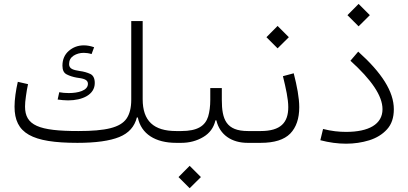

<svg xmlns="http://www.w3.org/2000/svg" viewBox="-20 -744 2126 1000"><path d="M334.5 -221.2C408.7 -221.2 473.6 -250.5 473.6 -311.5C473.6 -335.4 465.8 -351.6 450.2 -358.9C434.1 -366.2 416 -371.6 396 -374C363.3 -379.4 339.8 -384.3 339.8 -410.2C339.8 -429.2 347.7 -443.8 363.3 -454.1C378.9 -463.9 396.5 -468.8 416.5 -468.8C429.2 -468.8 442.9 -466.8 457 -462.4L470.2 -498C451.7 -504.4 434.1 -507.8 417 -507.8C386.2 -507.8 360.4 -498 338.4 -479C316.4 -460 305.2 -434.1 305.2 -401.9C305.2 -378.9 312.5 -363.8 327.6 -356.4C342.8 -348.6 359.9 -343.3 378.9 -339.8C412.6 -335.4 438 -330.6 438 -307.6C438 -271.5 385.3 -259.3 338.4 -259.3C320.3 -259.3 303.7 -260.7 288.6 -263.7L280.3 -225.6C297.9 -223.1 316.9 -221.2 334.5 -221.2ZM723.1 -634.3H663.6V-224.6C663.6 -182.6 655.3 -149.9 639.2 -126.5C606.4 -79.1 530.3 -61.5 388.2 -61.5C181.6 -61.5 110.4 -90.8 110.4 -189C110.4 -203.1 111.8 -221.7 115.2 -243.7C118.2 -265.6 121.6 -286.6 126 -305.7L72.8 -317.9C62.5 -274.4 55.7 -225.1 55.7 -188.5C55.7 -49.3 146 0 383.3 0C479.5 0 551.8 -10.3 601.1 -30.3C650.4 -50.3 680.7 -84 692.9 -132.3H697.8C715.3 -45.9 789.6 0 897.5 0H897.9V-61.5H897.5C780.3 -61.5 723.1 -114.3 723.1 -227.1Z M1135.3 -285.2H1075.2V-224.1C1075.2 -190.4 1071.3 -161.1 1064 -136.7C1048.3 -87.9 1008.3 -61.5 924.3 -61.5H897.9C889.6 -61.5 885.3 -51.3 885.3 -30.8C885.3 -10.3 889.6 0 897.9 0H924.3C966.8 0 1004.9 -10.3 1038.6 -30.3C1072.3 -50.3 1093.3 -79.1 1102.1 -117.2H1106.9C1124.5 -41.5 1187 0 1269.5 0H1311V-61.5H1271.5C1158.2 -61.5 1135.3 -121.6 1135.3 -224.1ZM967.8 236.3 1026.4 178.2 967.8 119.6 909.7 178.2Z M1453.6 -347.2C1469.2 -283.2 1481.4 -228.5 1481.4 -186C1481.4 -105.5 1441.9 -61.5 1337.9 -61.5H1311C1302.7 -61.5 1298.3 -51.3 1298.3 -30.8C1298.3 -10.3 1302.7 0 1311 0H1337.9C1408.7 0 1460 -16.1 1491.7 -48.3C1522.9 -80.6 1538.6 -126.5 1538.6 -185.5C1538.6 -234.9 1526.9 -295.4 1509.8 -362.3ZM1425.8 -492.2 1484.4 -550.3 1425.8 -608.9 1367.7 -550.3Z M2031.2 -175.3C2031.2 -267.1 1968.3 -365.2 1845.7 -475.1L1805.2 -427.7C1914.6 -328.6 1972.2 -245.1 1972.2 -175.3C1972.2 -96.7 1900.4 -57.1 1782.7 -57.1C1745.1 -57.1 1707 -61 1662.6 -72.3L1648.4 -13.7C1694.8 -1.5 1739.3 4.4 1782.7 4.4C1824.7 4.4 1864.7 -1.5 1902.8 -13.2C1940.4 -24.9 1971.7 -43.9 1995.6 -70.3C2019.5 -96.2 2031.2 -131.3 2031.2 -175.3ZM1847.7 -606.9 1906.2 -665 1847.7 -723.6 1789.6 -665Z"/></svg>

Font: Estedad Light
Style: Regular
Weight: 300
Designer: Amin Abedi
Version: Version 7.3